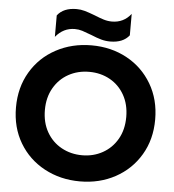

<svg xmlns="http://www.w3.org/2000/svg" viewBox="-60 -955 930 1025"><g transform="rotate(5 405.0 -442.5)"><path d="M206 -857Q239 -900 309 -900Q331 -900 352.5 -894Q374 -888 408 -875Q437 -863 458.5 -856.5Q480 -850 502 -850Q565 -850 604 -900V-785Q571 -743 502 -743Q477 -743 453.5 -749.5Q430 -756 399 -769Q368 -781 349 -787Q330 -793 309 -793Q248 -793 206 -742ZM32 -349Q32 -456 81 -539Q130 -622 215.5 -668Q301 -714 406 -714Q511 -714 595.5 -668Q680 -622 729 -539Q778 -456 778 -349Q778 -242 729 -159.5Q680 -77 595.5 -31Q511 15 406 15Q301 15 215.5 -31Q130 -77 81 -159.5Q32 -242 32 -349ZM623 -349Q623 -416 594.5 -466.5Q566 -517 516.5 -544.5Q467 -572 406 -572Q344 -572 294.5 -544.5Q245 -517 216 -466.5Q187 -416 187 -349Q187 -281 216 -230.5Q245 -180 295 -152.5Q345 -125 406 -125Q466 -125 515.5 -152.5Q565 -180 594 -230.5Q623 -281 623 -349Z"/></g></svg>

Font: Prompt SemiBold
Style: Regular
Weight: 600
Designer: Katatrad Team
Foundry: CadsonDemak
Version: Version 1.001